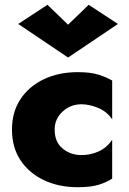

<svg xmlns="http://www.w3.org/2000/svg" viewBox="-20 -771 538 801"><path d="M264 -668 350 -751 472 -671 264 -531 56 -671 178 -751ZM208 -230Q208 -179 241 -151.5Q274 -124 320 -124Q358 -124 392 -139.5Q426 -155 448 -188V-26Q424 -10 391 0Q358 10 304 10Q225 10 163 -19.5Q101 -49 65.5 -102.5Q30 -156 30 -230Q30 -304 65.5 -357.5Q101 -411 163 -440.5Q225 -470 304 -470Q358 -470 391 -459.5Q424 -449 448 -435V-273Q426 -306 389 -321Q352 -336 320 -336Q274 -336 241 -305.5Q208 -275 208 -230Z"/></svg>

Font: Jost* Heavy
Style: Regular
Weight: 800
Version: Version 3.7